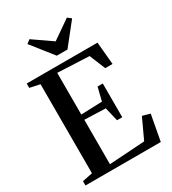

<svg xmlns="http://www.w3.org/2000/svg" viewBox="-230 -1094 1083 1212"><g transform="rotate(-30 312.0 -488.0)"><path d="M101.5 -46.5V-695.5L28 -711V-743H544L559 -579H506L458.5 -694.5L228.5 -705V-401L382 -406.5L406 -503H444V-257H406L382 -357.5L228.5 -363V-39L487.5 -56L555.5 -202.5L611 -187L576.5 0H27.5V-31.5ZM280.5 -800 156.5 -956.5 183 -976.5 319.5 -882 455.5 -976.5 482 -956 358 -800Z"/></g></svg>

Font: Merriweather 96pt SemiBold
Style: Regular
Weight: 600
Version: Version 2.100